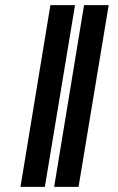

<svg xmlns="http://www.w3.org/2000/svg" viewBox="-20 -726 458 746"><path d="M271.5 -706.1 154.3 0H59.6L175.8 -706.1ZM402.3 -706.1 285.2 0H190.4L306.6 -706.1Z"/></svg>

Font: Inter Black
Style: Italic
Weight: 900
Italic angle: -9.39999°
Designer: Rasmus Andersson
Foundry: rsms
Version: Version 4.000;git-a52131595